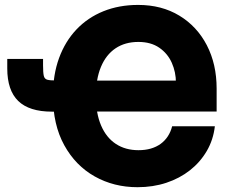

<svg xmlns="http://www.w3.org/2000/svg" viewBox="-20 -758 950 788"><path d="M544.4 10.3Q447.3 10.3 368.7 -33.9Q290 -78.1 243.7 -162.1Q197.3 -246.1 197.3 -364.7Q197.3 -451.2 222.4 -519.8Q247.6 -588.4 293.9 -637.2Q340.3 -686 404.5 -711.9Q468.8 -737.8 546.9 -737.8Q643.6 -737.8 716.1 -693.8Q788.6 -649.9 828.9 -572.3Q869.1 -494.6 869.1 -394.5V-300.3H315.4V-427.2H735.4L702.1 -418.5Q702.1 -461.9 685.1 -500.2Q668 -538.6 633.5 -562.3Q599.1 -585.9 547.9 -585.9Q493.2 -585.9 454.1 -559.6Q415 -533.2 394.3 -483.4Q373.5 -433.6 373.5 -363.3Q373.5 -293 394.8 -243.2Q416 -193.4 455.3 -167.5Q494.6 -141.6 548.3 -141.6Q576.2 -141.6 598.9 -148.2Q621.6 -154.8 639.2 -167.5Q656.7 -180.2 668.7 -198.5Q680.7 -216.8 686.5 -239.7H861.8Q855.5 -184.6 828.9 -138.7Q802.2 -92.8 759.8 -59.3Q717.3 -25.9 662.6 -7.8Q607.9 10.3 544.4 10.3ZM9.8 -516.1H156.7V-489.7Q156.7 -460 159.7 -447Q162.6 -434.1 173.8 -430.9Q185.1 -427.7 209.5 -427.7H239.7V-299.8H192.9Q100.1 -299.8 54.9 -343.5Q9.8 -387.2 9.8 -477.1Z"/></svg>

Font: Inter 18pt ExtraBold
Style: Regular
Weight: 800
Designer: Rasmus Andersson
Foundry: rsms
Version: Version 4.001;git-66647c0bb